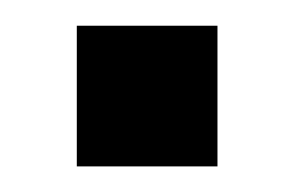

<svg xmlns="http://www.w3.org/2000/svg" viewBox="-20 -130 230 150"><path d="M40 0V-109.9H149.9V0Z"/></svg>

Font: Horta
Style: Regular
Weight: 600
Width: 3
Version: Version 0.11